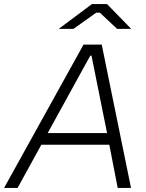

<svg xmlns="http://www.w3.org/2000/svg" viewBox="-58 -918 715 938"><path d="M-38 0H28L144 -211H476L517 0H582L439 -700H350ZM229 -777H301L412 -856H430L514 -777H583L465 -898H391ZM175 -268 383 -646H389L465 -268Z"/></svg>

Font: Fixel Display 20240404 Light
Style: Italic
Weight: 300
Italic angle: -10°
Designer: AlfaBravo + MacPaw
Foundry: Kyrylo Tkachov, Marchela Mozhyna, Serhii Makarenko, Maria Weinstein, Zakhar Kryvoshyya
Version: Version 1.211;Glyphs 3.2 (3225)